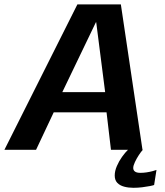

<svg xmlns="http://www.w3.org/2000/svg" viewBox="-44 -696 765 892"><path d="M-23.5 0H123.5L205.5 -174H451L471.5 0H618L517.5 -675.5H315.5ZM245.5 -268 401.5 -592.5H403L444.5 -268ZM575.5 176.5Q596.5 176.5 616.8 174Q637 171.5 652 168.5Q667 165.5 672 163.5L683 93.5Q677 96 664.5 99.2Q652 102.5 637 104.8Q622 107 608.5 107Q591 107 583 101Q575 95 575 84.5Q575 73.5 582.8 57Q590.5 40.5 601 24.5Q611.5 8.5 619.5 0H550.5Q537 13 522.8 33Q508.5 53 498.8 75.8Q489 98.5 489 119.5Q489 141 501 153.5Q513 166 532.8 171.2Q552.5 176.5 575.5 176.5Z"/></svg>

Font: Anybody UltraCondensed Thin SemiBold
Style: Italic
Weight: 600
Italic angle: -10°
Version: Version 1.111